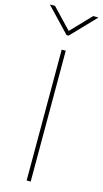

<svg xmlns="http://www.w3.org/2000/svg" viewBox="-162 -988 551 1031"><g transform="rotate(15 113.5 -472.5)"><path d="M125.5 -727.5V0H103V-727.5ZM7.3 -945.3 113.3 -834 219.7 -945.3H247.6V-943.4L119.1 -809.6H107.9L-19.5 -943.4V-945.3Z"/></g></svg>

Font: Inter 20pt Thin
Style: Regular
Weight: 250
Version: Version 4.001;git-66647c0bb